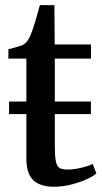

<svg xmlns="http://www.w3.org/2000/svg" viewBox="-20 -702 390 732"><path d="M185 10Q135 10 107.8 -14.2Q80.5 -38.5 80.5 -99.5V-267H14.5V-315H80.5V-478.5H12V-514Q20.5 -516.5 32 -519.5Q43.5 -522.5 54 -525.8Q64.5 -529 70 -532.5Q77 -537 81.8 -542.8Q86.5 -548.5 90.8 -556.2Q95 -564 98.5 -573.5Q103.5 -585 109.8 -605Q116 -625 122 -646.2Q128 -667.5 132 -682.5H187.5L188.5 -532.5H327V-478.5H189V-315H326.5V-267H189V-149Q189 -107 193 -87Q197 -67 207.8 -61.2Q218.5 -55.5 237.5 -55.5Q253.5 -55.5 272 -58.8Q290.5 -62 307.2 -67Q324 -72 333.5 -77L347.5 -40.5Q333 -28.5 306.8 -17Q280.5 -5.5 248.8 2.2Q217 10 185 10Z"/></svg>

Font: Merriweather 72pt Medium
Style: Regular
Weight: 500
Version: Version 2.100